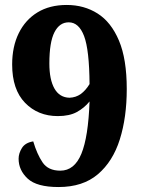

<svg xmlns="http://www.w3.org/2000/svg" viewBox="-20 -744 568 774"><path d="M216 10Q128 10 91.5 -24Q55 -58 55 -104Q55 -126 68.5 -147.5Q82 -169 114 -174Q129 -123 151.5 -89.5Q174 -56 223 -56Q280 -56 308 -124Q336 -192 341 -335Q320 -309 290 -292.5Q260 -276 213 -276Q133 -276 81 -329.5Q29 -383 29 -484Q29 -556 55.5 -610Q82 -664 131 -694Q180 -724 249 -724Q319 -724 373.5 -689.5Q428 -655 459.5 -580.5Q491 -506 491 -385Q491 -271 463 -182Q435 -93 374.5 -41.5Q314 10 216 10ZM260 -350Q286 -351 305.5 -365Q325 -379 341 -405Q340 -543 319 -598.5Q298 -654 257 -654Q220 -654 199.5 -614Q179 -574 179 -488Q179 -423 199.5 -387Q220 -351 260 -350Z"/></svg>

Font: Noto Serif SemiCondensed ExtraBold
Style: Regular
Weight: 800
Width: 4
Designer: Monotype Design Team
Foundry: Monotype Imaging Inc.
Version: Version 2.015